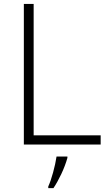

<svg xmlns="http://www.w3.org/2000/svg" viewBox="-20 -734 553 975"><path d="M101.1 0V-713.9H150.9V-46.9H491.2V0ZM225.1 212.9Q237.3 186.5 249.5 142.1Q261.7 97.7 267.1 61H322.3V67.9Q311 107.9 291.3 149.7Q271.5 191.4 251.5 221.2H225.1Z"/></svg>

Font: JBL Sans
Style: Light
Weight: 300
Version: Version 1.10